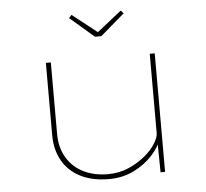

<svg xmlns="http://www.w3.org/2000/svg" viewBox="-52 -781 907 847"><g transform="rotate(-5 401.5 -358.0)"><path d="M397 10Q323 10 270.5 -17Q218 -44 191 -92.5Q164 -141 164 -204V-525H186V-209Q186 -148 212.5 -103.5Q239 -59 286 -35.5Q333 -12 394 -12Q444 -12 485.5 -30Q527 -48 558.5 -74Q590 -100 607 -127.5Q624 -155 624 -172V-525H646V0H626L624 -150L637 -153Q625 -114 591 -76.5Q557 -39 507.5 -14.5Q458 10 397 10ZM390 -621 283 -713 295 -726 412 -634H397L513 -726L525 -713L418 -621Z"/></g></svg>

Font: Lexend Peta Thin
Style: Regular
Weight: 250
Version: Version 1.007